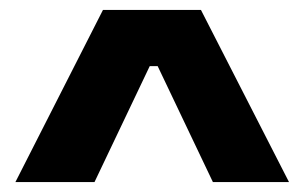

<svg xmlns="http://www.w3.org/2000/svg" viewBox="-20 -676 612 386"><path d="M11 -310 187 -656H384L561 -310H408L297 -543H281L170 -310Z"/></svg>

Font: Bricolage Grotesque 96pt ExtraBold
Style: Bold
Weight: 700
Version: Version 1.001;gftools[0.9.33.dev8+g029e19f]